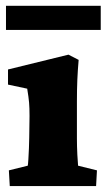

<svg xmlns="http://www.w3.org/2000/svg" viewBox="-23 -625 358 645"><path d="M9.8 0 6.8 -52.7 70.3 -68.4Q71.3 -73.2 72.3 -89.8Q73.2 -106.4 74.2 -127Q75.2 -147.5 75.2 -163.1L76.2 -235.4Q76.2 -262.7 74.7 -280.3Q73.2 -297.9 68.4 -327.1L3.9 -340.8V-391.6L207 -441.4L241.2 -423.8Q238.3 -390.6 236.8 -357.4Q235.4 -324.2 235.4 -284.2V-159.2Q235.4 -134.8 236.8 -105.5Q238.3 -76.2 239.3 -68.4L302.7 -52.7L299.8 0ZM-2.9 -605.5H315.4V-524.4H-2.9Z"/></svg>

Font: Crimson Pro Black
Style: Regular
Weight: 900
Designer: Jacques Le Bailly
Foundry: Baron von Fonthausen
Version: Version 1.003